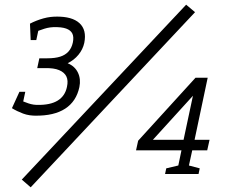

<svg xmlns="http://www.w3.org/2000/svg" viewBox="-20 -743 962 820"><path d="M130 -249 139 -295Q195 -294 226.5 -313.5Q258 -333 266 -372Q272 -399 263.5 -416.5Q255 -434 232.5 -443.5Q210 -453 173 -452L182 -494Q215 -494 237 -501Q259 -508 272.5 -523Q286 -538 291 -561Q296 -585 289 -599.5Q282 -614 262.5 -621Q243 -628 210 -627L220 -672Q288 -673 319.5 -644Q351 -615 340 -560Q334 -532 315 -509Q296 -486 269 -473Q300 -460 313 -432.5Q326 -405 319 -371Q306 -310 258.5 -279Q211 -248 130 -249ZM139 -249Q105 -248 78.5 -258Q52 -268 31 -281L59 -318Q80 -309 101.5 -301.5Q123 -294 148 -295ZM139 -452 148 -494H191L182 -452ZM121 -602 108 -642Q135 -656 165.5 -664.5Q196 -673 229 -672L219 -627Q194 -628 170 -620.5Q146 -613 121 -602ZM135 -572H111L108 -642H150ZM88 -351 73 -281H31L63 -351ZM775 -723 813 -691 111 57 73 24ZM815 -411H867L811 -146H875L865 -101H801L779 0H734L755 -101H561L570 -142ZM764 -146 804 -334 633 -146ZM685 0 690 -24 749 -38 741 0ZM772 0 780 -38 833 -24 828 0Z"/></svg>

Font: Epunda Slab Light
Style: Italic
Weight: 300
Italic angle: -12°
Designer: Simon Atzbach
Foundry: typofactur
Version: Version 1.102